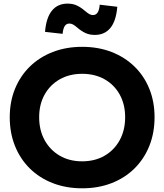

<svg xmlns="http://www.w3.org/2000/svg" viewBox="-20 -1031 910 1064"><path d="M435.5 12.5Q346.5 12.5 272.8 -16Q199 -44.5 145.5 -97.2Q92 -150 63 -222.2Q34 -294.5 34 -381.5Q34 -467.5 63.2 -539Q92.5 -610.5 145.8 -662.5Q199 -714.5 272.8 -743Q346.5 -771.5 435.5 -771.5Q524.5 -771.5 598 -743Q671.5 -714.5 725 -662.5Q778.5 -610.5 807.5 -539Q836.5 -467.5 836.5 -381.5Q836.5 -294.5 807.5 -222.2Q778.5 -150 725 -97.2Q671.5 -44.5 598 -16Q524.5 12.5 435.5 12.5ZM435 -137Q506 -137 559.8 -168.2Q613.5 -199.5 643.5 -254.5Q673.5 -309.5 673.5 -381.5Q673.5 -452.5 643.5 -506.8Q613.5 -561 559.8 -591.5Q506 -622 435.5 -622Q365 -622 311.2 -591.5Q257.5 -561 227.2 -506.8Q197 -452.5 197 -381.5Q197 -309.5 227.2 -254.5Q257.5 -199.5 311 -168.2Q364.5 -137 435 -137ZM532.5 -1005 630 -993.5Q623.5 -915 591.8 -876.2Q560 -837.5 505.5 -837.5Q475.5 -837.5 453 -848.2Q430.5 -859 409.5 -877Q394.5 -890 384.8 -895.2Q375 -900.5 364.5 -900.5Q347.5 -900.5 338.5 -886.2Q329.5 -872 327 -843.5L229.5 -854.5Q236 -933 267.8 -972Q299.5 -1011 354.5 -1011Q384.5 -1011 407.2 -1000Q430 -989 451.5 -970Q467 -957 476.5 -952.2Q486 -947.5 495 -947.5Q512 -947.5 521.2 -962Q530.5 -976.5 532.5 -1005Z"/></svg>

Font: Hepta Slab ExtraLight
Style: Bold
Weight: 700
Version: Version 1.102